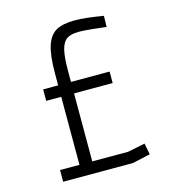

<svg xmlns="http://www.w3.org/2000/svg" viewBox="-102 -755 763 840"><g transform="rotate(-15 280.0 -334.5)"><path d="M81 -53H169V-361H101V-413H169V-466Q169 -549 183.5 -592.5Q198 -636 228.5 -652.5Q259 -669 313 -669Q359 -669 441 -655L440 -605Q410 -609 373.5 -612.5Q337 -616 317 -616Q280 -616 261.5 -603Q243 -590 235 -557.5Q227 -525 227 -462V-413H402V-361H227V-53H389L468 -69L478 -18L397 0H81Z"/></g></svg>

Font: Cairo Light
Style: Regular
Weight: 300
Designer: Mohamed Gaber, Accademia di Belle Arti di Urbino and others
Foundry: Kief Type Foundry, Accademia di Belle Arti di Urbino and others
Version: Version 3.011